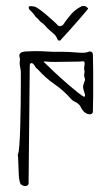

<svg xmlns="http://www.w3.org/2000/svg" viewBox="-20 -624 343 645"><path d="M65 1Q56 1 49 -6Q48 -9 46 -15Q44 -21 43 -38.5Q42 -56 41 -91Q41 -96 40 -100.5Q39 -105 41 -108Q43 -111 45 -136Q47 -161 48 -198.5Q49 -236 49.5 -274.5Q50 -313 50 -343Q50 -363 50 -376.5Q50 -390 49 -391Q45 -409 46.5 -417Q48 -425 46 -432Q45 -434 45 -437Q45 -449 64 -451Q102 -453 119 -452Q136 -451 157 -450H189Q212 -450 239.5 -447.5Q267 -445 277 -450Q279 -451 282 -451Q292 -451 292 -440Q293 -409 293 -387.5Q293 -366 293 -345Q293 -324 293 -301.5Q293 -279 292 -247Q289 -240 282 -240Q269 -240 258 -253Q254 -258 251.5 -264Q249 -270 244 -274Q239 -279 232 -282Q225 -285 220 -290Q195 -319 164 -340.5Q133 -362 108 -390Q106 -392 103.5 -394Q101 -396 99 -399Q92 -412 86 -412Q80 -412 80 -404L76 -6Q73 1 65 1ZM263 -299Q268 -301 263.5 -313Q259 -325 259 -334Q260 -338 261 -342Q262 -346 263 -349Q268 -354 263 -367Q262 -372 263.5 -378Q265 -384 263 -389Q262 -395 263.5 -403Q265 -411 264 -414Q263 -419 256.5 -418Q250 -417 241 -417Q221 -417 203 -416.5Q185 -416 165 -416Q148 -416 138 -417Q128 -418 126 -417Q141 -402 163 -381.5Q185 -361 207 -342Q229 -323 245 -310.5Q261 -298 263 -299ZM254 -603Q261 -605 266 -603Q268 -603 271 -600.5Q274 -598 276 -596Q277 -595 267 -583.5Q257 -572 242 -554.5Q227 -537 211.5 -520Q196 -503 185 -491Q183 -487 179 -487.5Q175 -488 173 -492Q169 -503 161 -510Q153 -517 145 -524Q138 -530 134.5 -534.5Q131 -539 123 -546Q117 -549 111 -556.5Q105 -564 100 -567Q96 -574 90 -580.5Q84 -587 78 -593Q74 -602 80 -603Q86 -604 94 -602Q99 -602 110.5 -594Q122 -586 135.5 -574.5Q149 -563 160 -553Q171 -543 175 -538Q180 -536 182 -536Q184 -536 190 -539Q192 -540 195.5 -545.5Q199 -551 201 -554Q203 -556 209.5 -564.5Q216 -573 218 -575Q221 -579 230.5 -587.5Q240 -596 254 -603Z"/></svg>

Font: Sankofa Display
Style: Regular
Weight: 400
Designer: Batsirai Madzonga
Foundry: Batsirai Madzonga
Version: Version 1.000; ttfautohint (v1.8.4.7-5d5b)